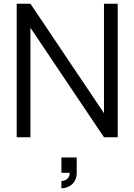

<svg xmlns="http://www.w3.org/2000/svg" viewBox="-20 -740 724 1035"><path d="M144 0V-590.5L540.5 0H614.5V-720H540.5V-130L144 -720H70V0ZM311 275C352.5 275 393.5 247.5 393.5 191.5V109H311V191.5H355.5C357.5 227.5 323 236 311 236Z"/></svg>

Font: Manrope
Style: Regular
Weight: 400
Designer: Mikhail Sharanda
Foundry: Mikhail Sharanda
Version: Version 4.505